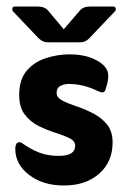

<svg xmlns="http://www.w3.org/2000/svg" viewBox="-20 -560 376 590"><path d="M176 -470 224 -526Q235 -540 257 -540H327Q334 -540 335.5 -534.5Q337 -529 333 -525L254 -442Q247 -435 240.5 -432.5Q234 -430 224 -430H129Q119 -430 113 -432.5Q107 -435 99 -442L20 -525Q17 -529 18 -534.5Q19 -540 26 -540H96Q118 -540 129 -526ZM48 -120Q75 -101 101 -91Q127 -81 161 -81Q211 -81 211 -112Q211 -127 193.5 -135.5Q176 -144 150.5 -152Q125 -160 99.5 -172.5Q74 -185 56.5 -207.5Q39 -230 39 -268Q39 -315 61.5 -342Q84 -369 120 -381Q156 -393 194 -393Q237 -393 268 -379Q297 -366 307.5 -347.5Q318 -329 307 -294L304 -284Q301 -276 295 -276Q291 -276 288 -277.5Q285 -279 281 -280Q256 -292 234.5 -297Q213 -302 191 -302Q177 -302 165.5 -296Q154 -290 154 -275Q154 -260 171.5 -251Q189 -242 214.5 -233.5Q240 -225 265.5 -212Q291 -199 308.5 -178Q326 -157 326 -122Q326 -63 285 -26.5Q244 10 176 10Q112 10 69.5 -22.5Q27 -55 27 -102Q27 -123 40 -123Q42 -123 44.5 -122Q47 -121 48 -120Z"/></svg>

Font: Zain ExtraBold
Style: Regular
Weight: 800
Designer: Zain,Boutros
Foundry: Mobile Telecommunications Company (Zain), 2024
Version: Version 1.50; ttfautohint (v1.8.4)